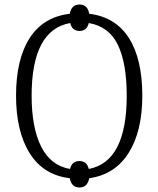

<svg xmlns="http://www.w3.org/2000/svg" viewBox="-20 -782 700 850"><path d="M289 7Q172 -7 111.5 -103.5Q51 -200 51 -359Q51 -519 111 -613Q171 -707 289 -721Q296 -762 332 -762Q368 -762 375 -721Q491 -707 550.5 -614Q610 -521 610 -358Q610 -201 549.5 -105Q489 -9 375 7Q367 48 332 48Q296 48 289 7ZM332 -69Q365 -69 373 -34Q541 -66 541 -358Q541 -503 501.5 -584Q462 -665 373 -680Q365 -645 332 -645Q299 -645 291 -680Q120 -650 120 -358Q120 -218 162 -133.5Q204 -49 290 -34Q295 -53 305.5 -61Q316 -69 332 -69Z"/></svg>

Font: Noto Serif NarrowLight
Style: Regular
Weight: 300
Width: 4
Designer: Monotype Design Team
Foundry: Monotype Imaging Inc.
Version: Version 1.001